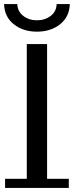

<svg xmlns="http://www.w3.org/2000/svg" viewBox="-27 -917 364 946"><path d="M105 0V-700H205V0ZM-2 -36H312V9H-2ZM155 -761Q87 -761 41 -797.5Q-5 -834 -7 -897H58Q60 -860 88 -838.5Q116 -817 155 -817Q194 -817 222.5 -838.5Q251 -860 252 -897H317Q315 -834 269 -797.5Q223 -761 155 -761Z"/></svg>

Font: Montserrat Underline Thin Medium
Style: Regular
Weight: 500
Version: Version 9.000